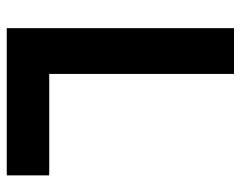

<svg xmlns="http://www.w3.org/2000/svg" viewBox="-94 -636 730 583"><g transform="rotate(90 271.5 -345.0)"><path d="M66 0V-690H205V0ZM128 0V-129H513V0Z"/></g></svg>

Font: Radio Canada Big SemiBold
Style: Regular
Weight: 600
Designer: Étienne Aubert Bonn
Foundry: Coppers and Brasses
Version: Version 1.001